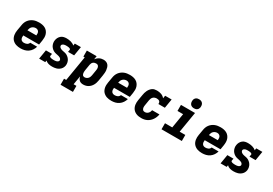

<svg xmlns="http://www.w3.org/2000/svg" viewBox="50 -1932 4699 3299"><g transform="rotate(30 2400.0 -282.5)"><path d="M261 8Q237 8 213 5Q189 2 167 -5.5Q145 -13 125.5 -26Q106 -39 91.5 -56Q77 -73 68 -94.5Q59 -116 55 -139Q51 -162 52 -186.5Q53 -211 57 -235L76 -345Q80 -373 90 -399.5Q100 -426 117.5 -449.5Q135 -473 159 -491Q183 -509 209.5 -519.5Q236 -530 264 -534Q292 -538 319 -538Q351 -538 382 -532Q413 -526 439.5 -511.5Q466 -497 485 -473Q504 -449 513.5 -420Q523 -391 523 -359Q523 -327 518 -295L504 -209H191Q188 -190 189.5 -171Q191 -152 199.5 -136Q208 -120 225 -112Q242 -104 261 -104Q275 -104 290 -106.5Q305 -109 318.5 -115.5Q332 -122 342.5 -134Q353 -146 357 -160H494Q484 -123 462 -89.5Q440 -56 407 -33Q374 -10 336 -1Q298 8 261 8ZM209 -321H385Q387 -340 386 -359Q385 -378 376.5 -393.5Q368 -409 352 -417.5Q336 -426 316 -426Q297 -426 278 -419Q259 -412 244 -398Q229 -384 221 -365Q213 -346 210 -327Z M885 8Q867 8 848.5 6Q830 4 812.5 -1Q795 -6 779.5 -15Q764 -24 753 -36L747 0H626L656 -181H777L769 -136Q768 -128 774 -122Q780 -116 787.5 -113Q795 -110 803.5 -108.5Q812 -107 820.5 -106Q829 -105 837.5 -104.5Q846 -104 854 -104Q867 -104 880.5 -105Q894 -106 907.5 -110Q921 -114 933 -123Q945 -132 948 -146Q950 -160 942 -173Q934 -186 922 -193.5Q910 -201 895.5 -205Q881 -209 867 -212Q853 -215 838.5 -218Q824 -221 810.5 -225.5Q797 -230 784.5 -237Q772 -244 761 -253Q750 -262 740.5 -272.5Q731 -283 723.5 -295Q716 -307 711 -320.5Q706 -334 703 -348.5Q700 -363 699.5 -378Q699 -393 702 -408Q706 -436 719.5 -461.5Q733 -487 755.5 -506Q778 -525 806 -531.5Q834 -538 861 -538Q883 -538 905.5 -535.5Q928 -533 948.5 -527Q969 -521 988 -511.5Q1007 -502 1021 -487L1028 -530H1149L1119 -349H998L1006 -394Q1007 -402 1001 -408Q995 -414 987.5 -417Q980 -420 972 -421.5Q964 -423 955.5 -424Q947 -425 938.5 -425.5Q930 -426 922 -426Q909 -426 896.5 -425Q884 -424 872 -420Q860 -416 849 -407Q838 -398 836 -386Q833 -371 841 -358.5Q849 -346 860.5 -338Q872 -330 886 -325.5Q900 -321 914.5 -318Q929 -315 943.5 -312.5Q958 -310 971.5 -305.5Q985 -301 997.5 -294Q1010 -287 1021 -278Q1032 -269 1041.5 -259Q1051 -249 1058.5 -237Q1066 -225 1071.5 -212Q1077 -199 1080 -184.5Q1083 -170 1083.5 -155Q1084 -140 1082 -125Q1078 -104 1068.5 -84Q1059 -64 1043.5 -48Q1028 -32 1008.5 -20.5Q989 -9 968.5 -3Q948 3 927 5.5Q906 8 885 8Z M1169 205V85H1212L1294 -410H1267V-530H1461L1450 -461Q1462 -479 1479 -494Q1496 -509 1515 -519Q1534 -529 1555 -533.5Q1576 -538 1597 -538Q1624 -538 1649 -528.5Q1674 -519 1690 -499.5Q1706 -480 1713.5 -455Q1721 -430 1724 -403.5Q1727 -377 1724.5 -349.5Q1722 -322 1718 -295L1700 -185Q1696 -161 1688.5 -137Q1681 -113 1668.5 -90.5Q1656 -68 1638 -49Q1620 -30 1598 -17Q1576 -4 1551.5 2Q1527 8 1503 8Q1481 8 1461 2.5Q1441 -3 1426 -16.5Q1411 -30 1402 -48Q1393 -66 1388 -86L1359 85H1415V205ZM1461 -112Q1478 -112 1495.5 -119Q1513 -126 1526 -139.5Q1539 -153 1546 -170Q1553 -187 1556 -204L1574 -314Q1576 -326 1577 -338.5Q1578 -351 1576.5 -362.5Q1575 -374 1570.5 -384.5Q1566 -395 1558.5 -403Q1551 -411 1539.5 -414.5Q1528 -418 1516 -418Q1501 -418 1485.5 -413Q1470 -408 1458 -397.5Q1446 -387 1439.5 -372Q1433 -357 1430 -342L1412 -232Q1410 -219 1408.5 -206Q1407 -193 1407.5 -180.5Q1408 -168 1410.5 -155.5Q1413 -143 1419 -133Q1425 -123 1436.5 -117.5Q1448 -112 1461 -112Z M2061 8Q2037 8 2013 5Q1989 2 1967 -5.5Q1945 -13 1925.5 -26Q1906 -39 1891.5 -56Q1877 -73 1868 -94.5Q1859 -116 1855 -139Q1851 -162 1852 -186.5Q1853 -211 1857 -235L1876 -345Q1880 -373 1890 -399.5Q1900 -426 1917.5 -449.5Q1935 -473 1959 -491Q1983 -509 2009.5 -519.5Q2036 -530 2064 -534Q2092 -538 2119 -538Q2151 -538 2182 -532Q2213 -526 2239.5 -511.5Q2266 -497 2285 -473Q2304 -449 2313.5 -420Q2323 -391 2323 -359Q2323 -327 2318 -295L2304 -209H1991Q1988 -190 1989.5 -171Q1991 -152 1999.5 -136Q2008 -120 2025 -112Q2042 -104 2061 -104Q2075 -104 2090 -106.5Q2105 -109 2118.5 -115.5Q2132 -122 2142.5 -134Q2153 -146 2157 -160H2294Q2284 -123 2262 -89.5Q2240 -56 2207 -33Q2174 -10 2136 -1Q2098 8 2061 8ZM2009 -321H2185Q2187 -340 2186 -359Q2185 -378 2176.5 -393.5Q2168 -409 2152 -417.5Q2136 -426 2116 -426Q2097 -426 2078 -419Q2059 -412 2044 -398Q2029 -384 2021 -365Q2013 -346 2010 -327Z M2656 8Q2632 8 2608 5Q2584 2 2562.5 -6Q2541 -14 2522.5 -26.5Q2504 -39 2490 -56.5Q2476 -74 2467 -95.5Q2458 -117 2454.5 -140Q2451 -163 2452 -187Q2453 -211 2457 -235L2476 -345Q2479 -368 2485.5 -391Q2492 -414 2502.5 -436.5Q2513 -459 2528.5 -479Q2544 -499 2564 -513.5Q2584 -528 2608 -533Q2632 -538 2655 -538Q2678 -538 2700.5 -534.5Q2723 -531 2743 -523.5Q2763 -516 2780.5 -503.5Q2798 -491 2811 -474L2820 -530H2949L2919 -349H2790Q2793 -364 2789 -378.5Q2785 -393 2774.5 -402Q2764 -411 2749.5 -414.5Q2735 -418 2720 -418Q2702 -418 2683.5 -412Q2665 -406 2651 -392.5Q2637 -379 2629.5 -361.5Q2622 -344 2619 -326L2601 -216Q2599 -204 2598 -192Q2597 -180 2598.5 -168.5Q2600 -157 2604 -146.5Q2608 -136 2615 -128Q2622 -120 2633 -116Q2644 -112 2656 -112Q2673 -112 2690 -118.5Q2707 -125 2720 -138.5Q2733 -152 2740.5 -168.5Q2748 -185 2751 -203H2896Q2891 -174 2880.5 -147Q2870 -120 2854 -95.5Q2838 -71 2815.5 -50.5Q2793 -30 2766.5 -16.5Q2740 -3 2712 2.5Q2684 8 2656 8Z M3054 0V-120H3198L3246 -410H3134V-530H3413L3345 -120H3457V0ZM3356 -590Q3335 -590 3315 -597.5Q3295 -605 3283 -621.5Q3271 -638 3267.5 -659Q3264 -680 3268 -702Q3270 -717 3278 -730.5Q3286 -744 3298.5 -753.5Q3311 -763 3326.5 -766.5Q3342 -770 3356 -770Q3378 -770 3397.5 -762.5Q3417 -755 3429.5 -738.5Q3442 -722 3445 -701Q3448 -680 3445 -658Q3442 -643 3434.5 -629.5Q3427 -616 3414 -606.5Q3401 -597 3386 -593.5Q3371 -590 3356 -590Z M3861 8Q3837 8 3813 5Q3789 2 3767 -5.5Q3745 -13 3725.5 -26Q3706 -39 3691.5 -56Q3677 -73 3668 -94.5Q3659 -116 3655 -139Q3651 -162 3652 -186.5Q3653 -211 3657 -235L3676 -345Q3680 -373 3690 -399.5Q3700 -426 3717.5 -449.5Q3735 -473 3759 -491Q3783 -509 3809.5 -519.5Q3836 -530 3864 -534Q3892 -538 3919 -538Q3951 -538 3982 -532Q4013 -526 4039.5 -511.5Q4066 -497 4085 -473Q4104 -449 4113.5 -420Q4123 -391 4123 -359Q4123 -327 4118 -295L4104 -209H3791Q3788 -190 3789.5 -171Q3791 -152 3799.5 -136Q3808 -120 3825 -112Q3842 -104 3861 -104Q3875 -104 3890 -106.5Q3905 -109 3918.5 -115.5Q3932 -122 3942.5 -134Q3953 -146 3957 -160H4094Q4084 -123 4062 -89.5Q4040 -56 4007 -33Q3974 -10 3936 -1Q3898 8 3861 8ZM3809 -321H3985Q3987 -340 3986 -359Q3985 -378 3976.5 -393.5Q3968 -409 3952 -417.5Q3936 -426 3916 -426Q3897 -426 3878 -419Q3859 -412 3844 -398Q3829 -384 3821 -365Q3813 -346 3810 -327Z M4485 8Q4467 8 4448.5 6Q4430 4 4412.5 -1Q4395 -6 4379.5 -15Q4364 -24 4353 -36L4347 0H4226L4256 -181H4377L4369 -136Q4368 -128 4374 -122Q4380 -116 4387.5 -113Q4395 -110 4403.5 -108.5Q4412 -107 4420.5 -106Q4429 -105 4437.5 -104.5Q4446 -104 4454 -104Q4467 -104 4480.5 -105Q4494 -106 4507.5 -110Q4521 -114 4533 -123Q4545 -132 4548 -146Q4550 -160 4542 -173Q4534 -186 4522 -193.5Q4510 -201 4495.5 -205Q4481 -209 4467 -212Q4453 -215 4438.5 -218Q4424 -221 4410.5 -225.5Q4397 -230 4384.5 -237Q4372 -244 4361 -253Q4350 -262 4340.5 -272.5Q4331 -283 4323.5 -295Q4316 -307 4311 -320.5Q4306 -334 4303 -348.5Q4300 -363 4299.5 -378Q4299 -393 4302 -408Q4306 -436 4319.5 -461.5Q4333 -487 4355.5 -506Q4378 -525 4406 -531.5Q4434 -538 4461 -538Q4483 -538 4505.5 -535.5Q4528 -533 4548.5 -527Q4569 -521 4588 -511.5Q4607 -502 4621 -487L4628 -530H4749L4719 -349H4598L4606 -394Q4607 -402 4601 -408Q4595 -414 4587.5 -417Q4580 -420 4572 -421.5Q4564 -423 4555.5 -424Q4547 -425 4538.5 -425.5Q4530 -426 4522 -426Q4509 -426 4496.5 -425Q4484 -424 4472 -420Q4460 -416 4449 -407Q4438 -398 4436 -386Q4433 -371 4441 -358.5Q4449 -346 4460.5 -338Q4472 -330 4486 -325.5Q4500 -321 4514.5 -318Q4529 -315 4543.5 -312.5Q4558 -310 4571.5 -305.5Q4585 -301 4597.5 -294Q4610 -287 4621 -278Q4632 -269 4641.5 -259Q4651 -249 4658.5 -237Q4666 -225 4671.5 -212Q4677 -199 4680 -184.5Q4683 -170 4683.5 -155Q4684 -140 4682 -125Q4678 -104 4668.5 -84Q4659 -64 4643.5 -48Q4628 -32 4608.5 -20.5Q4589 -9 4568.5 -3Q4548 3 4527 5.5Q4506 8 4485 8Z"/></g></svg>

Font: Iosevka Curly Slab HvExObl
Style: Regular
Weight: 900
Width: 7
Italic angle: -9°
Monospace: yes
Designer: Belleve Invis
Foundry: Belleve Invis
Version: Version 11.1.0; ttfautohint (v1.8.3)